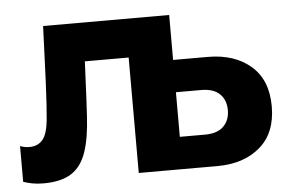

<svg xmlns="http://www.w3.org/2000/svg" viewBox="-43 -581 977 648"><g transform="rotate(-5 445.5 -257.5)"><path d="M79.5 7Q58.1 7 41 3.6Q23.8 0.1 11.5 -4.3V-125.4Q18.8 -122.4 26.9 -120.9Q35.1 -119.4 43.3 -119.4Q72.4 -119.4 89 -140.1Q105.5 -160.8 109.5 -215Q111.5 -234.7 112.6 -255.1Q113.8 -275.5 114.9 -296.5Q116.1 -317.5 117.1 -340.5L124.3 -522.2H551.4V0H402.7V-484.1L457.9 -391.1H175.4L258.7 -484.1L251.4 -329Q250.1 -297.1 248.7 -269.5Q247.3 -241.9 245.3 -207.1Q241.3 -132.1 224.9 -84.6Q208.6 -37.1 174 -15.1Q139.4 7 79.5 7ZM534.7 0V-109.4H636.9Q678.7 -109.4 699.7 -130.2Q720.7 -151.1 720.7 -184.9Q720.7 -219.5 699.7 -240Q678.7 -260.5 636.9 -260.5H535.3V-369.9H668.7Q759 -369.9 814.2 -322.3Q869.5 -274.8 869.5 -184.9Q869.5 -95.1 814.2 -47.6Q759 0 668.7 0Z"/></g></svg>

Font: TikTok Sans Light
Style: Regular
Weight: 300
Version: Version 4.000